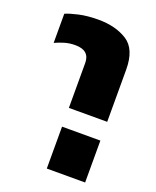

<svg xmlns="http://www.w3.org/2000/svg" viewBox="-139 -613 733 904"><g transform="rotate(20 227.5 -161.0)"><path d="M207 210V-94H399V210ZM207 0H399V-355Q399 -458 341 -495Q283 -532 196 -532Q142 -532 99.5 -522.5Q57 -513 35 -503V-357Q54 -366 79.5 -374Q105 -382 135 -382Q207 -382 207 -319Z"/></g></svg>

Font: Noto Sans Thai UI Black
Style: Regular
Weight: 900
Designer: Monotype Design Team
Foundry: Monotype Imaging Inc.
Version: Version 1.901